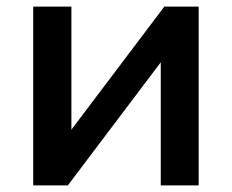

<svg xmlns="http://www.w3.org/2000/svg" viewBox="-20 -559 699 579"><path d="M80.1 0V-539.1H195.3V-168L475.6 -539.1H579.1V0H464.8V-371.1L184.6 0Z"/></svg>

Font: Min Sans SemiBold
Style: Regular
Weight: 600
Designer: Jinseong-Kim, NotoSansCJK, Nunito
Foundry: Jinseong-Kim
Version: Version 1.400;Glyphs 3.1.2 (3151)